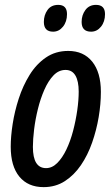

<svg xmlns="http://www.w3.org/2000/svg" viewBox="-20 -758 458 788"><path d="M159 10Q95 10 59.5 -33Q24 -76 24 -156Q24 -198 32 -249.5Q40 -301 57 -353.5Q74 -406 101.5 -450.5Q129 -495 168.5 -522Q208 -549 260 -549Q323 -549 358.5 -505Q394 -461 394 -381Q394 -331 385 -277.5Q376 -224 358 -172.5Q340 -121 312 -80Q284 -39 246 -14.5Q208 10 159 10ZM169 -68Q194 -68 215 -89Q236 -110 252.5 -144.5Q269 -179 280 -221Q291 -263 297 -305Q303 -347 303 -382Q303 -425 289.5 -448Q276 -471 249 -471Q221 -471 199.5 -448.5Q178 -426 162 -389.5Q146 -353 135.5 -310.5Q125 -268 120 -227Q115 -186 115 -155Q115 -68 169 -68ZM354 -628Q315 -628 315 -668Q315 -696 330.5 -717Q346 -738 374 -738Q411 -738 411 -700Q411 -669 394.5 -648.5Q378 -628 354 -628ZM198 -628Q160 -628 160 -668Q160 -696 175 -717Q190 -738 219 -738Q255 -738 255 -700Q255 -669 238.5 -648.5Q222 -628 198 -628Z"/></svg>

Font: Noto Sans ExtraCondensed Medium
Style: Italic
Weight: 500
Width: 2
Italic angle: -12°
Designer: Monotype Design Team
Foundry: Monotype Imaging Inc.
Version: Version 2.013; ttfautohint (v1.8.4.7-5d5b)